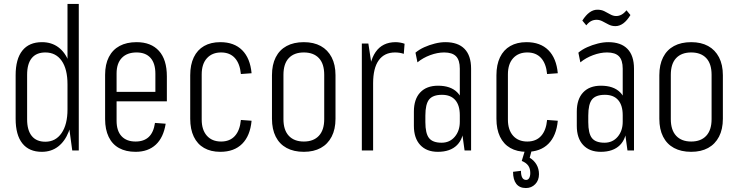

<svg xmlns="http://www.w3.org/2000/svg" viewBox="-20 -760 3731 970"><path d="M191 7Q127 7 93 -35.5Q59 -78 59 -160V-380Q59 -462 93 -504.5Q127 -547 192 -547Q240 -547 274.5 -521.5Q309 -496 327.5 -448.5Q346 -401 346 -334V-209Q346 -143 327 -94.5Q308 -46 273.5 -19.5Q239 7 191 7ZM209 -44Q261 -44 291 -87.5Q321 -131 321 -207V-334Q321 -411 291.5 -453Q262 -495 209 -495Q164 -495 140.5 -466.5Q117 -438 117 -382V-157Q117 -102 140.5 -73Q164 -44 209 -44ZM321 -177V-740H378V0H345Z M665 7Q616 7 581.5 -12Q547 -31 529 -68.5Q511 -106 511 -158V-382Q511 -435 530 -472Q549 -509 584.5 -528Q620 -547 670 -547Q743 -547 783 -503Q823 -459 823 -374V-248H558V-296H775L765 -262V-387Q765 -440 740.5 -467.5Q716 -495 670 -495Q622 -495 595.5 -467.5Q569 -440 569 -389V-150Q569 -99 594 -72Q619 -45 665 -45Q707 -45 731.5 -68Q756 -91 763 -139L817 -135Q806 -65 767 -29Q728 7 665 7Z M1093 7Q1045 7 1011 -12.5Q977 -32 959 -69.5Q941 -107 941 -160V-380Q941 -433 959 -470.5Q977 -508 1011 -527.5Q1045 -547 1093 -547Q1163 -547 1203.5 -506.5Q1244 -466 1251 -390L1197 -386Q1192 -439 1166.5 -467Q1141 -495 1097 -495Q1052 -495 1025.5 -466Q999 -437 999 -384V-156Q999 -104 1025 -74.5Q1051 -45 1097 -45Q1141 -45 1166.5 -73Q1192 -101 1197 -154L1251 -150Q1244 -74 1203.5 -33.5Q1163 7 1093 7Z M1515 7Q1464 7 1428 -12.5Q1392 -32 1373 -69.5Q1354 -107 1354 -160V-380Q1354 -433 1373 -470.5Q1392 -508 1428 -527.5Q1464 -547 1515 -547Q1565 -547 1600.5 -527.5Q1636 -508 1655.5 -470.5Q1675 -433 1675 -380V-160Q1675 -107 1655.5 -69.5Q1636 -32 1600.5 -12.5Q1565 7 1515 7ZM1515 -45Q1564 -45 1591 -74Q1618 -103 1618 -158V-382Q1618 -438 1591 -466.5Q1564 -495 1515 -495Q1466 -495 1439 -466.5Q1412 -438 1412 -382V-158Q1412 -103 1439 -74Q1466 -45 1515 -45Z M1808 -540H1841L1865 -382V0H1808ZM1843 -352Q1843 -447 1877.5 -497Q1912 -547 1979 -547Q1989 -547 2001 -545Q2013 -543 2024 -539L2020 -488Q1999 -495 1976 -495Q1922 -495 1893.5 -455.5Q1865 -416 1865 -339Z M2303 -175V-413Q2303 -456 2284 -475.5Q2265 -495 2224 -495Q2190 -495 2153.5 -481.5Q2117 -468 2089 -445L2079 -494Q2098 -510 2123.5 -521.5Q2149 -533 2177 -540Q2205 -547 2230 -547Q2294 -547 2327 -513Q2360 -479 2360 -413V0H2327ZM2192 7Q2135 7 2103 -27.5Q2071 -62 2071 -124V-196Q2071 -259 2103 -293Q2135 -327 2193 -327Q2256 -327 2289.5 -294Q2323 -261 2323 -198V-125Q2323 -61 2289 -27Q2255 7 2192 7ZM2211 -39Q2252 -39 2277.5 -69Q2303 -99 2303 -145V-178Q2303 -228 2280 -254.5Q2257 -281 2213 -281Q2167 -281 2148 -257.5Q2129 -234 2129 -176V-143Q2129 -86 2147.5 -62.5Q2166 -39 2211 -39Z M2640 7Q2592 7 2558 -12.5Q2524 -32 2506 -69.5Q2488 -107 2488 -160V-380Q2488 -433 2506 -470.5Q2524 -508 2558 -527.5Q2592 -547 2640 -547Q2710 -547 2750.5 -506.5Q2791 -466 2798 -390L2744 -386Q2739 -439 2713.5 -467Q2688 -495 2644 -495Q2599 -495 2572.5 -466Q2546 -437 2546 -384V-156Q2546 -104 2572 -74.5Q2598 -45 2644 -45Q2688 -45 2713.5 -73Q2739 -101 2744 -154L2798 -150Q2791 -74 2750.5 -33.5Q2710 7 2640 7ZM2637 190Q2605 190 2588.5 169Q2572 148 2572 108L2612 103Q2612 126 2618.5 137.5Q2625 149 2638 149Q2648 149 2653.5 139.5Q2659 130 2659 114Q2659 91 2648.5 76.5Q2638 62 2616 53L2632 0H2666L2656 37Q2678 50 2690.5 71.5Q2703 93 2703 120Q2703 151 2684 170.5Q2665 190 2637 190Z M3126 -175V-413Q3126 -456 3107 -475.5Q3088 -495 3047 -495Q3013 -495 2976.5 -481.5Q2940 -468 2912 -445L2902 -494Q2921 -510 2946.5 -521.5Q2972 -533 3000 -540Q3028 -547 3053 -547Q3117 -547 3150 -513Q3183 -479 3183 -413V0H3150ZM3015 7Q2958 7 2926 -27.5Q2894 -62 2894 -124V-196Q2894 -259 2926 -293Q2958 -327 3016 -327Q3079 -327 3112.5 -294Q3146 -261 3146 -198V-125Q3146 -61 3112 -27Q3078 7 3015 7ZM3034 -39Q3075 -39 3100.5 -69Q3126 -99 3126 -145V-178Q3126 -228 3103 -254.5Q3080 -281 3036 -281Q2990 -281 2971 -257.5Q2952 -234 2952 -176V-143Q2952 -86 2970.5 -62.5Q2989 -39 3034 -39ZM2922 -656Q2939 -683 2958 -697Q2977 -711 2998 -711Q3018 -711 3033 -703.5Q3048 -696 3063 -687.5Q3078 -679 3093 -679Q3107 -679 3120 -686Q3133 -693 3145 -708L3165 -684Q3148 -656 3129 -642Q3110 -628 3089 -628Q3070 -628 3054 -636.5Q3038 -645 3023.5 -652.5Q3009 -660 2994 -660Q2979 -660 2966.5 -653.5Q2954 -647 2942 -632Z M3472 7Q3421 7 3385 -12.5Q3349 -32 3330 -69.5Q3311 -107 3311 -160V-380Q3311 -433 3330 -470.5Q3349 -508 3385 -527.5Q3421 -547 3472 -547Q3522 -547 3557.5 -527.5Q3593 -508 3612.5 -470.5Q3632 -433 3632 -380V-160Q3632 -107 3612.5 -69.5Q3593 -32 3557.5 -12.5Q3522 7 3472 7ZM3472 -45Q3521 -45 3548 -74Q3575 -103 3575 -158V-382Q3575 -438 3548 -466.5Q3521 -495 3472 -495Q3423 -495 3396 -466.5Q3369 -438 3369 -382V-158Q3369 -103 3396 -74Q3423 -45 3472 -45Z"/></svg>

Font: Pathway Extreme Condensed Thin
Style: Regular
Weight: 250
Width: 3
Version: Version 1.001;gftools[0.9.26]